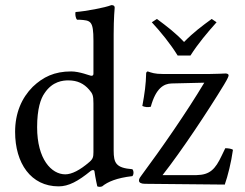

<svg xmlns="http://www.w3.org/2000/svg" viewBox="-20 -718 956 750"><path d="M334 -50C339 -54 348 -56 349 -49C352 -25 360 10 360 10C368 13 373 12 379 10C401 -8 436 -23 497 -30C503 -36 503 -51 497 -57C433 -62 424 -81 424 -130V-583C424 -648 428 -688 428 -688C428 -695 424 -698 415 -698C390 -688 315 -674 275 -671C273 -663 275 -647 281 -641C284 -641 287 -641 290 -641C334 -638 345 -638 345 -559V-431C345 -424 343 -422 336 -422C332 -422 291 -439 258 -439C192 -439 148 -417 108 -379C65 -336 39 -277 39 -203C39 -80 101 10 209 10C248 10 285 -10 334 -50ZM345 -124C345 -105 343 -97 329 -85C292 -53 260 -37 235 -37C181 -37 125 -96 125 -221C125 -293 139 -333 154 -354C185 -401 227 -404 247 -404C283 -404 308 -391 328 -368C342 -352 345 -345 345 -314ZM557 -439C555 -439 551 -435 551 -433C550 -388 545 -353 536 -304C545 -300 557 -298 569 -301C589 -374 620 -391 650 -392L778 -395C710 -281 610 -137 532 -32C523 -20 523 -17 523 -12C523 -5 531 0 546 0L858 3C870 -31 883 -83 890 -133C884 -137 872 -139 860 -139L846 -110C821 -57 800 -35 748 -34H615C689 -128 793 -285 855 -387C870 -412 873 -420 873 -424C873 -428 868 -431 861 -431C856 -431 828 -429 799 -429H616C584 -429 572 -434 557 -439ZM674 -501H724C753 -547 791 -592 826 -631L807 -644C770 -617 736 -592 699 -554C665 -590 632 -615 593 -644L573 -631C608 -593 645 -548 674 -501Z"/></svg>

Font: Libertinus Serif
Style: Regular
Weight: 400
Designer: Philipp H. Poll, Khaled Hosny
Foundry: Caleb Maclennan
Version: Version 7.050;RELEASE